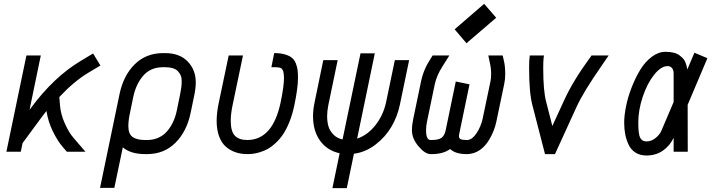

<svg xmlns="http://www.w3.org/2000/svg" viewBox="-20 -788 3714 997"><path d="M87.9 0H13.2L117.2 -500H191.9L133.3 -217.3L141.1 -228Q259.3 -387.7 397.5 -470.7L463.4 -510.3L501.5 -447.8L438.5 -410.2Q364.3 -365.7 288.1 -284.2L291.5 -241.2Q295.4 -193.8 316.9 -146.5Q338.4 -99.1 360.4 -73.7L423.8 0H327.1L305.7 -24.9Q279.8 -54.7 254.9 -105Q230 -155.3 221.2 -211.9Q212.9 -201.7 199.7 -184.1L97.2 -44.9Z M836.9 -512.2Q913.1 -512.2 954.8 -468.5Q996.6 -424.8 996.6 -360.4Q996.6 -327.1 986.8 -283.7L969.7 -201.2Q949.7 -105 890.9 -46.4Q832 12.2 743.7 12.2H733.4Q658.7 12.2 617.7 -22.9L573.7 187.5H499.5L600.6 -298.8Q620.6 -395.5 679.4 -453.9Q738.3 -512.2 826.7 -512.2ZM646.5 -132.8Q646.5 -92.3 668.5 -76.7Q690.4 -61 733.4 -61H743.7Q777.3 -61 804.4 -73.7Q831.5 -86.4 849.9 -108.9Q868.2 -131.3 880.1 -157.7Q892.1 -184.1 898.4 -215.8L915.5 -299.3Q923.3 -336.9 923.3 -360.4V-371.1Q923.3 -397.9 903.6 -418.5Q883.8 -439 836.9 -439H826.7Q762.2 -439 724.1 -395.3Q686 -351.6 671.9 -284.2L654.8 -201.2Q646.5 -163.6 646.5 -132.8Z M1405.8 -512.2Q1438 -512.2 1460.9 -505.1Q1483.9 -498 1496.6 -487.3Q1509.3 -476.6 1516.4 -458.3Q1523.4 -439.9 1525.4 -423.6Q1527.3 -407.2 1527.3 -383.3Q1527.3 -332 1508.8 -243.2Q1499 -195.3 1483.4 -156.2Q1467.8 -117.2 1450.4 -91.3Q1433.1 -65.4 1412.1 -45.9Q1391.1 -26.4 1372.1 -15.6Q1353 -4.9 1331.8 1.7Q1310.5 8.3 1295.2 10.3Q1279.8 12.2 1263.7 12.2Q1231.4 12.2 1203.9 2.9Q1176.3 -6.3 1153.6 -25.6Q1130.9 -44.9 1117.9 -79.6Q1105 -114.3 1105 -160.6Q1105 -203.6 1116.7 -257.8L1167.5 -500H1241.7L1188 -243.2Q1178.2 -197.3 1178.2 -160.6Q1178.2 -105 1200 -83Q1221.7 -61 1263.7 -61Q1396.5 -61 1437.5 -257.8Q1454.6 -340.3 1454.6 -382.3Q1454.6 -400.4 1451.7 -413.1Q1448.7 -427.2 1440.4 -433.1Q1432.1 -439 1405.8 -439H1389.2L1403.8 -512.2Z M1706.1 189 1743.7 7.8Q1679.7 -5.9 1642.6 -56.6Q1605.5 -107.4 1605.5 -184.6Q1605.5 -218.8 1613.8 -257.8L1658.7 -475.6H1733.4L1685.1 -243.2Q1678.7 -211.9 1678.7 -184.6Q1678.7 -156.7 1685.1 -133.5Q1691.4 -110.4 1710.2 -90.3Q1729 -70.3 1758.8 -64L1852.1 -511.2H1926.3L1834.5 -68.4Q1888.7 -85.9 1929.7 -138.2Q1970.7 -190.4 1984.9 -257.8L2030.3 -475.6H2104.5L2056.2 -243.2Q2043.9 -183.6 2012.7 -130.1Q1981.4 -76.7 1929.9 -37.1Q1878.4 2.4 1817.9 10.3L1780.8 189Z M2402.3 -563.5 2340.8 -635.7 2494.1 -768.1 2556.6 -695.8ZM2215.8 12.2Q2187.5 12.2 2153.3 -28.1Q2119.1 -68.4 2119.1 -111.8Q2119.1 -138.2 2126 -171.4L2166.5 -365.7Q2179.2 -427.7 2216.8 -484.4L2226.6 -500H2313.5L2278.3 -444.3Q2247.6 -396.5 2237.8 -351.1L2197.3 -156.7Q2192.4 -132.3 2192.4 -111.8Q2192.4 -61 2215.8 -61H2221.2Q2258.3 -61 2273.4 -72.8Q2288.6 -84.5 2294.4 -112.3L2346.7 -364.7L2418 -350.1L2365.7 -97.7Q2363.3 -86.9 2363.3 -81.1Q2363.3 -69.8 2371.8 -65.4Q2380.4 -61 2402.8 -61H2408.7Q2433.1 -63.5 2455.3 -97.4Q2477.5 -131.3 2486.3 -171.9L2526.9 -365.7Q2530.3 -381.3 2530.3 -402.8Q2530.3 -418 2528.8 -431.9Q2527.3 -445.8 2525.9 -452.1L2524.4 -458.5L2515.6 -500H2590.3L2595.7 -476.1Q2603.5 -446.3 2603.5 -402.8Q2603.5 -376 2598.1 -351.1L2557.6 -157.2Q2547.4 -107.9 2519.8 -62Q2492.2 -16.1 2451.2 2.4Q2433.1 10.3 2408.7 12.2H2402.8Q2345.2 12.2 2317.4 -14.2Q2281.7 12.2 2221.2 12.2Z M2802.7 -485.8Q2800.8 -466.3 2800.8 -435.1Q2800.8 -314 2816.4 -258.3L2848.1 -133.8L2909.2 -266.6Q2956.1 -369.6 3043.9 -488.8L3051.8 -500H3140.6L3103.5 -445.8Q3010.3 -312 2974.6 -234.4L2861.8 12.2H2810.1L2745.1 -239.7Q2727.5 -304.2 2727.5 -435.1Q2727.5 -478 2730.5 -495.6L2731 -500H2804.7Z M3294.4 -150.9Q3294.4 -92.3 3304 -73Q3313.5 -53.7 3336.9 -53.7Q3362.3 -53.7 3383.8 -71Q3405.3 -88.4 3413.6 -107.4L3478 -258.3V-406.2Q3478 -424.3 3469.5 -434.6Q3460.9 -444.8 3446.8 -444.8Q3412.6 -444.8 3376.7 -399.9Q3340.8 -355 3317.6 -285.6Q3294.4 -216.3 3294.4 -150.9ZM3221.2 -150.9Q3221.2 -189 3231 -236.8Q3240.7 -284.7 3260 -334.2Q3279.3 -383.8 3304.4 -425.3Q3329.6 -466.8 3364.3 -492.9Q3398.9 -519 3435.5 -519Q3459 -519 3477.8 -514.4Q3496.6 -509.8 3508.3 -500.7Q3520 -491.7 3527.8 -483.2Q3535.6 -474.6 3540 -462.2Q3544.4 -449.7 3545.9 -443.1Q3547.4 -436.5 3548.8 -426.8L3585.9 -514.2L3653.3 -485.8L3550.8 -243.7L3551.3 0H3478V-72.3Q3457.5 -29.8 3421.1 -5.1Q3384.8 19.5 3336.9 19.5Q3303.7 19.5 3280 4.4Q3256.3 -10.7 3244.1 -36.9Q3231.9 -63 3226.6 -90.8Q3221.2 -118.7 3221.2 -150.9Z"/></svg>

Font: Anka/Coder Condensed
Style: Italic
Weight: 400
Width: 4
Italic angle: -12°
Monospace: yes
Version: Version 001.100